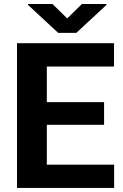

<svg xmlns="http://www.w3.org/2000/svg" viewBox="-20 -923 602 943"><path d="M540.5 -114.3V0H63.5V-710.9H540V-596.2H210V-421.4H491.2V-310.1H210V-114.3ZM237.8 -903.3 310.1 -832.5 382.3 -903.3H502.4V-898.4L355 -761.7H265.6L117.7 -898.9V-903.3Z"/></svg>

Font: Vazirmatn RD
Style: Bold
Weight: 700
Designer: Saber Rastikerdar
Foundry: Saber Rastikerdar
Version: Version 32.102